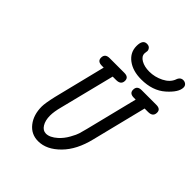

<svg xmlns="http://www.w3.org/2000/svg" viewBox="-229 -950 1092 1092"><g transform="rotate(45 317.5 -404.0)"><path d="M141.1 -143.1Q141.1 -169.9 155.8 -233.9L233.9 -548.8H219.2Q183.1 -548.8 183.1 -578.1Q183.1 -611.3 221.2 -610.8H337.9Q373 -610.8 373 -582Q373 -548.8 334 -548.8H306.2Q303.2 -535.6 223.1 -217.8Q210.9 -171.9 210.9 -140.1Q210.9 -101.1 226.6 -75.9Q242.2 -50.8 267.1 -50.8Q297.9 -50.8 333 -82Q358.9 -105 377.4 -138.4Q396 -171.9 399.9 -186.5Q403.8 -201.2 413.1 -234.9L491.2 -548.8H476.1Q440.9 -548.8 440.9 -578.1Q440.9 -611.3 478 -610.8H595.2Q630.4 -610.8 629.9 -582Q629.9 -548.8 590.8 -548.8H563Q561 -541 481 -219.2Q455.1 -111.3 395 -50.8Q334 11.2 266.1 11.2Q210 11.2 175.5 -32.5Q141.1 -76.2 141.1 -143.1ZM278.8 -768.1Q278.8 -818.8 312 -818.8Q328.1 -818.8 335.7 -809.8Q343.3 -800.8 343.3 -791Q343.3 -788.1 342 -781Q340.8 -773.9 340.8 -770Q340.8 -746.1 367.4 -731Q394 -715.8 433.1 -715.8Q477.1 -715.8 518.1 -736.3Q559.1 -756.8 572.3 -792L573.2 -794.9Q574.2 -797.9 575.7 -800.5Q577.1 -803.2 579.6 -806.6Q582 -810.1 585 -812.5Q587.9 -814.9 593 -816.9Q598.1 -818.8 604 -818.8Q617.2 -818.8 626.2 -811Q635.3 -803.2 635.3 -790Q635.3 -751 579.1 -701.4Q522.9 -651.9 432.1 -651.9Q364.3 -651.9 321.5 -684.1Q278.8 -716.3 278.8 -768.1Z"/></g></svg>

Font: CMU Typewriter Text
Style: Italic
Weight: 500
Italic angle: -14.04°
Version: Version 0.7.0